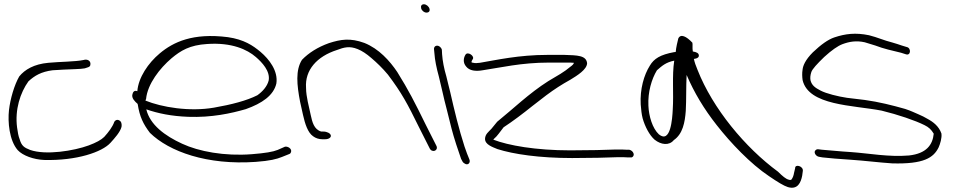

<svg xmlns="http://www.w3.org/2000/svg" viewBox="-20 -729 4480 899"><path d="M63 -26C87 0 138 18 187 20C339 24 458 -17 497 -60C517 -82 543 -111 549 -135C551 -147 549 -161 537 -166C527 -171 517 -164 515 -158C507 -135 488 -110 468 -88C454 -74 430 -61 395 -48C327 -23 195 -1 121 -27C93 -38 81 -46 72 -77C66 -92 63 -110 60 -132C49 -216 75 -295 113 -348C142 -375 173 -393 226 -400C244 -401 261 -402 277 -403C309 -405 358 -405 377 -409C387 -413 402 -414 403 -425C407 -444 389 -454 371 -448C333 -440 258 -440 207 -435C139 -429 96 -403 70 -371C47 -331 28 -266 22 -213C16 -159 23 -72 63 -26Z M600 -287C595 -270 612 -253 624 -243L625 -240C634 -183 650 -149 682 -107C772 -19 950 45 1177 29C1245 24 1275 16 1300 6L1335 -8C1340 -10 1342 -14 1343 -18C1347 -34 1326 -45 1314 -42L1280 -27C1258 -18 1222 -12 1159 -7C1031 3 910 -20 833 -56C752 -93 682 -145 665 -217C720 -198 782 -185 862 -182C970 -178 1062 -198 1131 -218C1207 -245 1261 -282 1274 -338C1283 -397 1240 -452 1200 -486C1164 -516 1123 -544 1047 -555C883 -576 791 -532 728 -479C674 -434 628 -366 623 -302C607 -308 602 -296 600 -287ZM661 -258 664 -266C671 -336 728 -409 783 -456C826 -492 868 -518 950 -523C1065 -531 1138 -497 1178 -462C1207 -437 1246 -396 1238 -352C1231 -324 1209 -300 1185 -283C1136 -258 1063 -239 982 -225C867 -205 737 -227 661 -258Z M1399 -190C1408 -150 1421 -108 1446 -91C1458 -82 1473 -77 1489 -77H1502C1519 -77 1531 -85 1529 -95C1527 -105 1511 -113 1494 -113H1484C1450 -123 1442 -158 1435 -190L1421 -253C1417 -274 1413 -295 1413 -318C1407 -401 1464 -465 1558 -495C1590 -507 1616 -515 1655 -499C1675 -491 1696 -477 1718 -458C1744 -436 1771 -410 1796 -380C1861 -294 1888 -243 1942 -133L1991 -36C2002 -11 2033 -23 2024 -45L1975 -142C1920 -254 1894 -305 1840 -392C1805 -444 1754 -501 1686 -528C1620 -552 1576 -545 1520 -527C1467 -508 1425 -481 1394 -449C1363 -401 1370 -331 1385 -253Z M1952 -690C1955 -679 1966 -670 1977 -670C1988 -670 1994 -677 1991 -688C1988 -699 1976 -709 1965 -709C1954 -709 1949 -701 1952 -690ZM2035 -370C2040 -347 2046 -324 2052 -298C2058 -272 2064 -245 2072 -216L2094 -128C2104 -88 2128 -15 2139 15L2145 26C2147 31 2151 34 2156 37C2171 47 2184 33 2178 18L2174 8C2171 1 2164 -16 2155 -43C2129 -123 2107 -214 2088 -298C2082 -324 2075 -348 2070 -371C2059 -408 2052 -445 2050 -475L2049 -494C2049 -499 2046 -504 2042 -508C2029 -521 2012 -515 2012 -500L2014 -480C2016 -448 2024 -410 2035 -370Z M2163 -417C2178 -398 2207 -394 2240 -400C2322 -412 2420 -436 2551 -436H2628C2644 -436 2659 -436 2667 -435C2667 -430 2660 -423 2650 -416C2637 -405 2622 -394 2604 -383L2547 -349C2457 -292 2380 -217 2308 -159C2297 -146 2288 -135 2281 -126C2267 -111 2252 -101 2251 -79C2251 -52 2285 -41 2309 -31C2384 -7 2506 11 2659 11C2742 11 2830 9 2873 7C2895 7 2910 7 2919 8H2932C2942 10 2949 0 2947 -9C2944 -20 2935 -26 2926 -28H2912C2903 -29 2887 -29 2864 -29C2821 -27 2733 -25 2650 -25C2488 -25 2360 -48 2290 -75L2292 -78C2310 -93 2321 -112 2338 -133C2381 -161 2431 -199 2472 -232L2538 -283C2577 -312 2608 -332 2651 -356C2682 -375 2728 -403 2729 -433C2725 -470 2683 -470 2623 -472H2543C2409 -472 2305 -448 2227 -435C2214 -433 2203 -433 2196 -435C2193 -435 2190 -436 2188 -437V-439C2187 -443 2192 -448 2193 -451C2205 -466 2169 -491 2159 -472C2151 -459 2146 -436 2163 -417Z M2989 -175C3000 -136 3021 -96 3045 -75C3075 -51 3113 -46 3135 -73C3177 -102 3187 -156 3191 -210C3194 -265 3192 -323 3195 -378C3230 -296 3276 -219 3336 -143C3401 -60 3494 38 3581 96C3622 124 3650 141 3669 147C3716 161 3730 124 3736 94L3739 72C3743 49 3702 37 3703 59L3698 80C3696 93 3692 103 3687 110C3685 114 3680 115 3672 112C3660 109 3644 96 3623 75C3469 -38 3317 -221 3246 -402C3238 -421 3232 -438 3229 -453C3245 -455 3254 -461 3252 -471C3251 -480 3242 -485 3224 -488C3221 -505 3224 -518 3222 -529C3194 -559 3167 -572 3156 -549C3153 -538 3145 -504 3144 -486C3143 -485 3138 -485 3137 -485C3071 -473 3042 -454 3023 -422C2995 -378 2976 -311 2980 -240C2982 -216 2984 -194 2989 -175ZM3016 -234C3013 -298 3031 -359 3056 -400C3079 -420 3097 -437 3137 -445C3126 -375 3135 -291 3130 -216C3128 -173 3120 -55 3065 -100C3035 -128 3018 -185 3016 -234Z M3799 -26C3788 -17 3799 2 3814 5L3831 8C3860 11 3911 16 3964 19C4026 23 4096 32 4158 36C4305 40 4351 10 4375 -39C4382 -55 4391 -83 4388 -104C4376 -138 4350 -158 4322 -173C4310 -180 4297 -187 4280 -194C4263 -201 4246 -210 4218 -219C4158 -236 4095 -252 4029 -261L3946 -271C3905 -277 3848 -291 3822 -305C3797 -318 3781 -329 3775 -353C3773 -364 3774 -377 3779 -392C3784 -406 3805 -429 3839 -462C3874 -494 3903 -514 3924 -522C3956 -534 3989 -540 4029 -531L4078 -516C4116 -501 4162 -491 4199 -482L4221 -475C4245 -466 4248 -505 4225 -509L4202 -516C4188 -521 4175 -525 4158 -530C4118 -540 4089 -554 4049 -564C3986 -577 3938 -571 3887 -554C3857 -544 3824 -520 3786 -484C3750 -448 3740 -421 3738 -404C3735 -386 3736 -369 3738 -354C3766 -234 3973 -237 4108 -211C4186 -192 4265 -165 4309 -143C4329 -133 4340 -123 4352 -103C4347 -51 4318 -10 4236 -1C4142 7 4049 -11 3964 -17C3912 -20 3858 -26 3828 -28L3812 -30C3807 -31 3802 -29 3799 -26Z"/></svg>

Font: Stray Cat
Style: SuExtOpObl
Weight: 400
Version: Version 1.0